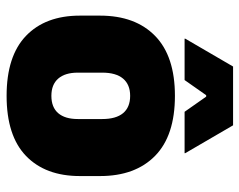

<svg xmlns="http://www.w3.org/2000/svg" viewBox="-94 -634 743 596"><g transform="rotate(90 278.0 -336.5)"><path d="M278 15Q154.5 15 91.8 -45.2Q29 -105.5 29 -212.5V-275Q29 -384.5 92 -446Q155 -507.5 278 -507.5Q401.5 -507.5 464.2 -446Q527 -384.5 527 -275V-212.5Q527 -105.5 464.5 -45.2Q402 15 278 15ZM278 -124Q313.5 -124 331.8 -145.2Q350 -166.5 350 -206V-282Q350 -324.5 331.8 -346.5Q313.5 -368.5 278 -368.5Q243 -368.5 224.5 -346.5Q206 -324.5 206 -282V-206Q206 -166.5 224.5 -145.2Q243 -124 278 -124ZM187 -688H369.5L456 -539.5V-537.5H327.5L280.5 -604.5H276L229 -537.5H100.5V-539.5Z"/></g></svg>

Font: Anek Telugu ExtraBold
Style: Regular
Weight: 800
Designer: Omkar Bhoir (Telugu), Yesha Goshar (Latin)
Foundry: Ek Type
Version: Version 1.003